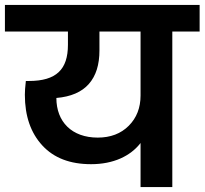

<svg xmlns="http://www.w3.org/2000/svg" viewBox="-41 -760 831 780"><path d="M-21 -632H235V-578C235 -478 188 -431 76 -431H64C61 -406 60 -387 60 -375C60 -288 84 -220 131 -169C178 -118 244 -93 329 -93C420 -93 489 -126 530 -179V0H659V-632H770V-740H-21ZM320 -419C349 -452 363 -497 363 -555V-632H530V-372C530 -322 514 -281 482 -249C450 -217 408 -201 356 -201C251 -201 188 -265 188 -362C247 -367 291 -386 320 -419Z"/></svg>

Font: Poppins SemiBold
Style: Regular
Weight: 600
Designer: Ninad Kale (Devanagari), Jonny Pinhorn (Latin)
Foundry: Indian Type Foundry
Version: 4.004